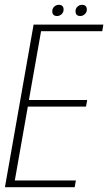

<svg xmlns="http://www.w3.org/2000/svg" viewBox="-38 -777 448 797"><path d="M-17.5 0 101.5 -675H391L386.5 -647.5H132.5L82 -362H324L319 -334.5H77.5L23.5 -28H277L272 0ZM199 -710.5Q179 -710.5 179 -730.5Q179 -742 187.2 -749.5Q195.5 -757 206 -757Q226 -757 226 -737Q226 -726 217.8 -718.2Q209.5 -710.5 199 -710.5ZM295.5 -710.5Q275.5 -710.5 275.5 -730.5Q275.5 -742 283.8 -749.5Q292 -757 302 -757Q322.5 -757 322.5 -737Q322.5 -726 314 -718.2Q305.5 -710.5 295.5 -710.5Z"/></svg>

Font: Anybody ExtraLight
Style: Italic
Weight: 200
Italic angle: -10°
Designer: Tyler Finck
Foundry: Etcetera Type Company
Version: Version 1.010; ttfautohint (v1.8.3) -l 8 -r 50 -G 200 -x 14 